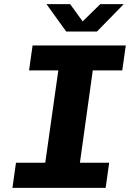

<svg xmlns="http://www.w3.org/2000/svg" viewBox="-20 -905 640 925"><path d="M40 0 57 -121H198L261 -566H120L137 -686H586L569 -566H427L365 -121H506L489 0ZM299 -753 204 -885H318L392 -783H359L463 -885H576L447 -753Z"/></svg>

Font: Chivo Mono
Style: Bold Italic
Weight: 700
Italic angle: -8.05°
Monospace: yes
Version: Version 1.008